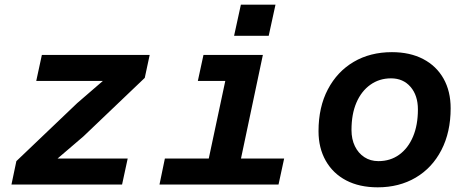

<svg xmlns="http://www.w3.org/2000/svg" viewBox="-20 -789 1990 821"><path d="M29 0 50 -100 310 -348 420 -443H271H135L159 -554H620L599 -456L337 -206L226 -111H375H526L502 0Z M849 0 967 -554H1104L987 0ZM662 0 685 -111H1195L1171 0ZM826 -443 850 -554H1036L1012 -443ZM981 -636 1010 -769H1158L1129 -636Z M1595 12Q1517 12 1460.5 -17.5Q1404 -47 1373 -101.5Q1342 -156 1342 -228Q1342 -331 1382 -407Q1422 -483 1492.5 -524.5Q1563 -566 1656 -566Q1733 -566 1789.5 -536.5Q1846 -507 1876.5 -453Q1907 -399 1907 -326Q1907 -224 1867.5 -147.5Q1828 -71 1757.5 -29.5Q1687 12 1595 12ZM1598 -100Q1649 -100 1687 -127.5Q1725 -155 1746 -204.5Q1767 -254 1767 -321Q1767 -381 1735.5 -417.5Q1704 -454 1652 -454Q1602 -454 1563.5 -426.5Q1525 -399 1504 -350Q1483 -301 1483 -233Q1483 -194 1497.5 -164Q1512 -134 1538 -117Q1564 -100 1598 -100Z"/></svg>

Font: Azeret Mono Thin SemiBold
Style: Italic
Weight: 600
Italic angle: -12°
Version: Version 1.002